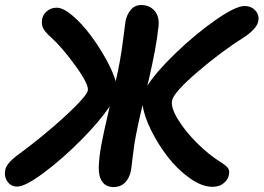

<svg xmlns="http://www.w3.org/2000/svg" viewBox="-47 -736 1057 770"><path d="M22 12.2Q-3.4 12.2 -17.3 -8.1Q-31.2 -28.3 -25.9 -54.2Q-22 -78.6 19 -110.8Q75.2 -151.4 138.9 -204.3Q202.6 -257.3 252 -306.2Q301.3 -355 305.2 -373Q310.1 -396.5 256.8 -470.5Q203.6 -544.4 158.2 -585.9Q137.2 -604 128.4 -618.7Q119.6 -633.3 121.1 -650.9Q121.6 -673.8 139.2 -689.5Q156.7 -705.1 180.2 -705.1Q206.5 -705.1 243.9 -673.3Q281.2 -641.6 315.4 -595.9Q349.6 -550.3 377.9 -499.3Q406.2 -448.2 417 -410.2L418 -414.1Q436 -492.7 445.6 -568.6Q455.1 -644.5 456.1 -648.9Q461.4 -678.2 477.8 -697Q494.1 -715.8 519 -715.8Q555.7 -715.8 575.7 -689.2Q595.7 -662.6 586.9 -617.2Q581.1 -552.7 547.9 -408.2Q546.4 -404.8 543.9 -392.1Q578.1 -446.3 657 -522.5Q735.8 -598.6 816.9 -655.3Q897.9 -711.9 934.1 -711.9Q960.4 -711.9 977.1 -693.8Q993.7 -675.8 988.8 -650.9Q983.4 -623 938 -590.8Q840.8 -529.8 745.1 -447.5Q649.4 -365.2 643.1 -333Q637.2 -305.7 666.3 -257.8Q695.3 -210 742.9 -162.6Q790.5 -115.2 837.9 -85.9Q856.4 -74.2 864.5 -65.2Q872.6 -56.2 872.1 -43.9Q871.1 -19.5 852.5 -3.2Q834 13.2 805.2 13.2Q762.7 13.2 713.6 -21.7Q664.6 -56.6 625.7 -106.9Q586.9 -157.2 558.8 -214.1Q530.8 -271 524.9 -314.9Q508.3 -247.1 498 -192.9Q491.7 -162.6 485.8 -112.1Q480 -61.5 478 -50.8Q471.2 -20 453.6 -2.9Q436 14.2 409.2 14.2Q377.9 14.2 363 -7.3Q348.1 -28.8 349.1 -65.9Q350.1 -103 358.9 -152.8Q366.7 -195.8 393.1 -310.1Q354 -250.5 278.1 -174.1Q202.1 -97.7 128.2 -42.7Q54.2 12.2 22 12.2Z"/></svg>

Font: Shantell Sans Normal
Style: Italic
Weight: 600
Italic angle: -11.31°
Designer: Stephen Nixon, Anya Danilova, Shantell Martin
Foundry: Arrow Type
Version: Version 1.006;[559af2be0]